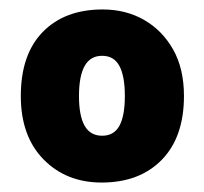

<svg xmlns="http://www.w3.org/2000/svg" viewBox="-20 -742 432 406"><path d="M369 -539Q369 -452 322 -404Q275 -356 195 -356Q120 -356 72 -405Q24 -454 24 -539Q24 -627 70.5 -674.5Q117 -722 197 -722Q246 -722 284.5 -700Q323 -678 346 -637.5Q369 -597 369 -539ZM147 -539Q147 -497 159 -476Q171 -455 196 -455Q221 -455 232.5 -476Q244 -497 244 -539Q244 -581 232.5 -602.5Q221 -624 196 -624Q171 -624 159 -602.5Q147 -581 147 -539Z"/></svg>

Font: Noto Sans Thai Black
Style: Regular
Weight: 900
Version: Version 2.001